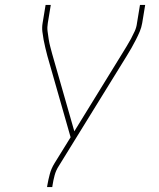

<svg xmlns="http://www.w3.org/2000/svg" viewBox="-20 -755 640 775"><path d="M170 0 171 -7Q175 -30 181 -52.5Q187 -75 200 -96L265 -201L171 -530Q167 -546 163 -562Q159 -578 156 -594.5Q153 -611 151 -627.5Q149 -644 152 -662L164 -735H185L173 -662Q170 -645 172 -629Q174 -613 176.5 -597Q179 -581 183 -566Q187 -551 191 -536L280 -225L474 -540Q483 -555 492 -569.5Q501 -584 509 -599Q517 -614 524 -629.5Q531 -645 533 -662L545 -735H566L554 -662Q551 -644 544 -627.5Q537 -611 528.5 -594.5Q520 -578 511 -562Q502 -546 492 -530L218 -86Q206 -68 200.5 -47.5Q195 -27 192 -7L191 0Z"/></svg>

Font: Iosevka Curly Thin Extended
Style: Italic
Weight: 100
Width: 7
Italic angle: -9°
Monospace: yes
Designer: Belleve Invis
Foundry: Belleve Invis
Version: Version 11.1.0; ttfautohint (v1.8.3)